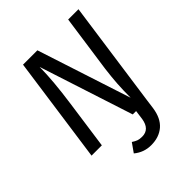

<svg xmlns="http://www.w3.org/2000/svg" viewBox="-248 -825 1173 1173"><g transform="rotate(-45 338.5 -238.0)"><path d="M254 173 295 115Q313 127 327 132Q341 137 363 137Q427 137 439 60L447 0H541L533 60Q522 137 478 175Q434 213 365 213Q302 213 254 173ZM541 0H418L221 -607Q220 -488 195 -313L151 0H62L159 -689H283L481 -81Q481 -149 484.5 -200.5Q488 -252 496 -316L549 -689H638Z"/></g></svg>

Font: Fira Sans
Style: Italic
Weight: 400
Italic angle: -8°
Designer: bBox Type GmbH & Carrois Corporate GbR & Edenspiekermann AG
Foundry: bBox Type GmbH & Carrois Corporate GbR & Edenspiekermann AG
Version: Version 4.301